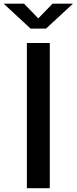

<svg xmlns="http://www.w3.org/2000/svg" viewBox="-70 -998 408 1018"><path d="M72.5 0V-770H194V0ZM-50.5 -978.5H57.5L133 -900.5L208.5 -978.5H317L174 -846.5H92Z"/></svg>

Font: Junction SemiBold
Style: Regular
Weight: 600
Designer: Caroline Hadilaksono
Foundry: Caroline Hadilaksono, Tyler Finck, The League of Moveable Type
Version: Version 2.000; ttfautohint (v1.8.3)